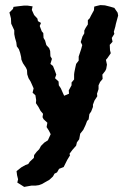

<svg xmlns="http://www.w3.org/2000/svg" viewBox="-20 -523 508 754"><path d="M75 211 61 202 48 194 51 181 47 165 45 149 64 134 80 125 91 121 97 112 113 97 114 86 124 73 134 63 141 50 154 37 168 28 179 4 172 -10 163 -24 166 -41 151 -55 147 -63 149 -76 139 -88 131 -103 121 -118 122 -130 119 -149 108 -159 112 -176 105 -192 100 -203 92 -216 87 -231 86 -248 82 -257 70 -275 64 -289 63 -299 59 -316 54 -330 46 -341 44 -357 39 -374 36 -389V-404L31 -415L24 -430L23 -451L17 -474L31 -488L33 -496L48 -498L74 -501H88L108 -498L105 -484L114 -464L127 -450L129 -440L141 -433L136 -421L144 -400L150 -393L151 -374L157 -364L162 -346L173 -334L177 -323L178 -302L184 -292L178 -272L188 -264L196 -244L201 -230L196 -216L210 -203L211 -188L219 -176L226 -160L232 -147L251 -155L250 -168L261 -188V-199L271 -211V-231L272 -239L275 -254L279 -272L289 -285V-301L296 -322L299 -331L303 -346L297 -358L304 -380L311 -392V-403L316 -413L325 -427V-444L332 -451L337 -461L349 -483L350 -497L361 -500L374 -503L392 -502L412 -497L429 -492L442 -473L444 -462L435 -429L433 -419L427 -398L429 -390L419 -374L422 -359L411 -347L412 -326L415 -314L402 -295L396 -288L400 -269L397 -252L393 -244L382 -230L383 -213L373 -201L367 -188V-173L361 -155L362 -145L351 -128L345 -112V-103L338 -85L331 -75L328 -54L322 -48L316 -32L307 -13L295 2L291 24L282 36L279 49L264 66L253 81L255 87L244 105L239 115L230 133L212 140L204 154L194 159L188 170L174 183L160 191L144 200L133 204L119 206H103Z"/></svg>

Font: Winky Rough Medium
Style: Regular
Weight: 500
Designer: Simon Atzbach
Foundry: typofactur
Version: Version 1.206; ttfautohint (v1.8.4.7-5d5b)